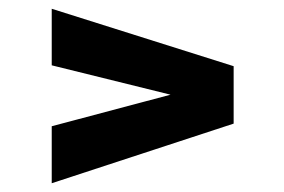

<svg xmlns="http://www.w3.org/2000/svg" viewBox="-20 -567 649 438"><path d="M98 -279 369 -351 98 -418V-547L513 -416V-285L98 -149Z"/></svg>

Font: Exo
Style: Bold
Weight: 700
Designer: Natanael Gama
Foundry: Natanael Gama
Version: Version 1.500; ttfautohint (v1.6)